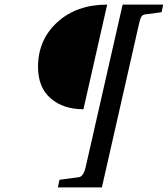

<svg xmlns="http://www.w3.org/2000/svg" viewBox="-20 -712 728 833"><path d="M145 -422Q145 -539 228.5 -615.5Q312 -692 445 -692L342 -238Q254 -238 199.5 -285.5Q145 -333 145 -422ZM231 101 238 68 321 57Q343 55 353 7L512 -692H688L681 -659L613 -650Q599 -649 593.5 -640Q588 -631 583 -608L422 101Z"/></svg>

Font: Lingua Franca
Style: Bold Italic
Weight: 700
Italic angle: -13°
Version: Version 1.19